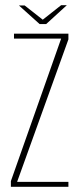

<svg xmlns="http://www.w3.org/2000/svg" viewBox="-20 -721 305 741"><path d="M22 0V-22L216 -572H34V-591H244V-569L46 -19H244V0ZM133 -628 53 -700H75L145 -645L216 -701H238L158 -628Z"/></svg>

Font: Alumni Sans SC Thin
Style: Regular
Weight: 100
Designer: Robert E. Leuschke
Foundry: Robert E. Leuschke
Version: Version 1.018